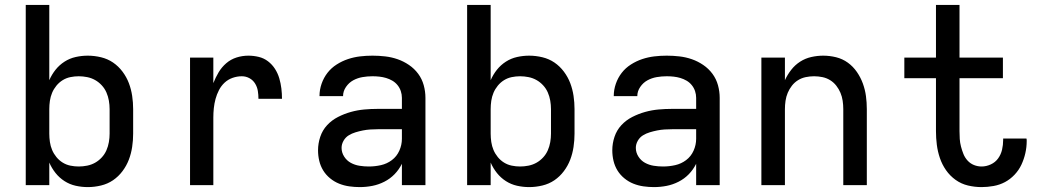

<svg xmlns="http://www.w3.org/2000/svg" viewBox="-20 -755 4240 783"><path d="M338 8Q313 8 288.5 2.5Q264 -3 243 -16.5Q222 -30 206.5 -49.5Q191 -69 181 -92V0H85V-735H181V-428Q191 -451 206.5 -470.5Q222 -490 243 -503.5Q264 -517 288.5 -522.5Q313 -528 338 -528Q365 -528 392 -521.5Q419 -515 441 -500Q463 -485 479.5 -463Q496 -441 505.5 -416Q515 -391 519 -364Q523 -337 523 -310V-210Q523 -183 519 -156Q515 -129 505.5 -104Q496 -79 479.5 -57Q463 -35 441 -20Q419 -5 392 1.5Q365 8 338 8ZM301 -76Q318 -76 335.5 -79.5Q353 -83 368 -91.5Q383 -100 395 -113Q407 -126 414 -142Q421 -158 424 -175.5Q427 -193 427 -210V-310Q427 -327 424 -344.5Q421 -362 414 -378Q407 -394 395 -407Q383 -420 368 -428.5Q353 -437 335.5 -440.5Q318 -444 301 -444Q284 -444 267 -440.5Q250 -437 235.5 -428Q221 -419 210 -405.5Q199 -392 192.5 -376.5Q186 -361 183.5 -344Q181 -327 181 -310V-210Q181 -193 183.5 -176Q186 -159 192.5 -143.5Q199 -128 210 -114.5Q221 -101 235.5 -92Q250 -83 267 -79.5Q284 -76 301 -76Z M755 0V-520H850V-416Q859 -439 871.5 -460Q884 -481 902.5 -497Q921 -513 944.5 -520.5Q968 -528 993 -528Q1014 -528 1035 -523Q1056 -518 1073 -505Q1090 -492 1101.5 -474Q1113 -456 1119 -435.5Q1125 -415 1127.5 -394Q1130 -373 1130 -352H1034Q1034 -368 1031.5 -384Q1029 -400 1020.5 -414Q1012 -428 997.5 -436Q983 -444 966 -444Q947 -444 928.5 -437.5Q910 -431 896 -418Q882 -405 873 -387.5Q864 -370 859 -351.5Q854 -333 852 -314Q850 -295 850 -276V0Z M1447 8Q1426 8 1404.5 5Q1383 2 1363 -6Q1343 -14 1326 -28Q1309 -42 1298 -60Q1287 -78 1282 -99Q1277 -120 1277 -142Q1277 -170 1286 -197Q1295 -224 1314 -244.5Q1333 -265 1358.5 -278Q1384 -291 1411 -298.5Q1438 -306 1465.5 -308.5Q1493 -311 1521 -311H1619V-356Q1619 -370 1614.5 -383.5Q1610 -397 1601 -408Q1592 -419 1580 -426Q1568 -433 1554.5 -437Q1541 -441 1527 -442.5Q1513 -444 1499 -444Q1478 -444 1458 -440.5Q1438 -437 1420.5 -427.5Q1403 -418 1391 -400.5Q1379 -383 1379 -363Q1379 -363 1379 -363Q1379 -363 1379 -363H1283Q1283 -363 1283 -363Q1283 -363 1283 -364Q1283 -389 1291.5 -413.5Q1300 -438 1315.5 -458Q1331 -478 1353 -492Q1375 -506 1399 -514Q1423 -522 1448 -525Q1473 -528 1499 -528Q1525 -528 1551 -525Q1577 -522 1601.5 -513.5Q1626 -505 1648 -490Q1670 -475 1685.5 -454Q1701 -433 1708 -407.5Q1715 -382 1715 -356V0H1619V-87Q1607 -63 1589 -44.5Q1571 -26 1547.5 -14Q1524 -2 1498.5 3Q1473 8 1447 8ZM1484 -76Q1509 -76 1533.5 -81.5Q1558 -87 1578 -102Q1598 -117 1608.5 -140.5Q1619 -164 1619 -189V-228H1521Q1506 -228 1490.5 -227Q1475 -226 1460 -223Q1445 -220 1430 -215.5Q1415 -211 1402 -203Q1389 -195 1381 -181Q1373 -167 1373 -152Q1373 -133 1383.5 -116.5Q1394 -100 1410.5 -91Q1427 -82 1446 -79Q1465 -76 1484 -76Z M2138 8Q2113 8 2088.5 2.5Q2064 -3 2043 -16.5Q2022 -30 2006.5 -49.5Q1991 -69 1981 -92V0H1885V-735H1981V-428Q1991 -451 2006.5 -470.5Q2022 -490 2043 -503.5Q2064 -517 2088.5 -522.5Q2113 -528 2138 -528Q2165 -528 2192 -521.5Q2219 -515 2241 -500Q2263 -485 2279.5 -463Q2296 -441 2305.5 -416Q2315 -391 2319 -364Q2323 -337 2323 -310V-210Q2323 -183 2319 -156Q2315 -129 2305.5 -104Q2296 -79 2279.5 -57Q2263 -35 2241 -20Q2219 -5 2192 1.5Q2165 8 2138 8ZM2101 -76Q2118 -76 2135.5 -79.5Q2153 -83 2168 -91.5Q2183 -100 2195 -113Q2207 -126 2214 -142Q2221 -158 2224 -175.5Q2227 -193 2227 -210V-310Q2227 -327 2224 -344.5Q2221 -362 2214 -378Q2207 -394 2195 -407Q2183 -420 2168 -428.5Q2153 -437 2135.5 -440.5Q2118 -444 2101 -444Q2084 -444 2067 -440.5Q2050 -437 2035.5 -428Q2021 -419 2010 -405.5Q1999 -392 1992.5 -376.5Q1986 -361 1983.5 -344Q1981 -327 1981 -310V-210Q1981 -193 1983.5 -176Q1986 -159 1992.5 -143.5Q1999 -128 2010 -114.5Q2021 -101 2035.5 -92Q2050 -83 2067 -79.5Q2084 -76 2101 -76Z M2647 8Q2626 8 2604.5 5Q2583 2 2563 -6Q2543 -14 2526 -28Q2509 -42 2498 -60Q2487 -78 2482 -99Q2477 -120 2477 -142Q2477 -170 2486 -197Q2495 -224 2514 -244.5Q2533 -265 2558.5 -278Q2584 -291 2611 -298.5Q2638 -306 2665.5 -308.5Q2693 -311 2721 -311H2819V-356Q2819 -370 2814.5 -383.5Q2810 -397 2801 -408Q2792 -419 2780 -426Q2768 -433 2754.5 -437Q2741 -441 2727 -442.5Q2713 -444 2699 -444Q2678 -444 2658 -440.5Q2638 -437 2620.5 -427.5Q2603 -418 2591 -400.5Q2579 -383 2579 -363Q2579 -363 2579 -363Q2579 -363 2579 -363H2483Q2483 -363 2483 -363Q2483 -363 2483 -364Q2483 -389 2491.5 -413.5Q2500 -438 2515.5 -458Q2531 -478 2553 -492Q2575 -506 2599 -514Q2623 -522 2648 -525Q2673 -528 2699 -528Q2725 -528 2751 -525Q2777 -522 2801.5 -513.5Q2826 -505 2848 -490Q2870 -475 2885.5 -454Q2901 -433 2908 -407.5Q2915 -382 2915 -356V0H2819V-87Q2807 -63 2789 -44.5Q2771 -26 2747.5 -14Q2724 -2 2698.5 3Q2673 8 2647 8ZM2684 -76Q2709 -76 2733.5 -81.5Q2758 -87 2778 -102Q2798 -117 2808.5 -140.5Q2819 -164 2819 -189V-228H2721Q2706 -228 2690.5 -227Q2675 -226 2660 -223Q2645 -220 2630 -215.5Q2615 -211 2602 -203Q2589 -195 2581 -181Q2573 -167 2573 -152Q2573 -133 2583.5 -116.5Q2594 -100 2610.5 -91Q2627 -82 2646 -79Q2665 -76 2684 -76Z M3085 0V-520H3181V-428Q3191 -450 3206.5 -470Q3222 -490 3243 -503.5Q3264 -517 3288.5 -522.5Q3313 -528 3337 -528Q3364 -528 3390 -521.5Q3416 -515 3437.5 -499.5Q3459 -484 3474.5 -461.5Q3490 -439 3499 -414Q3508 -389 3511.5 -363Q3515 -337 3515 -310V0H3419V-310Q3419 -327 3416.5 -344Q3414 -361 3407.5 -376.5Q3401 -392 3390.5 -405.5Q3380 -419 3365.5 -428Q3351 -437 3334 -440.5Q3317 -444 3300 -444Q3283 -444 3266 -440.5Q3249 -437 3234.5 -428Q3220 -419 3209.5 -405.5Q3199 -392 3192.5 -376.5Q3186 -361 3183.5 -344Q3181 -327 3181 -310V0Z M3983 8Q3955 8 3927.5 1.5Q3900 -5 3877 -21.5Q3854 -38 3838 -61Q3822 -84 3813 -110.5Q3804 -137 3800.5 -164.5Q3797 -192 3797 -220V-436H3668V-520H3797V-735H3893V-520H4070V-436H3893V-220Q3893 -204 3894 -188.5Q3895 -173 3899 -157.5Q3903 -142 3909 -127Q3915 -112 3926 -100Q3937 -88 3952 -82Q3967 -76 3983 -76Q4002 -76 4020.5 -84.5Q4039 -93 4050.5 -109Q4062 -125 4066.5 -144.5Q4071 -164 4071 -184Q4071 -185 4071 -187Q4071 -189 4071 -190H4166Q4167 -187 4167 -184.5Q4167 -182 4167 -179Q4167 -155 4161.5 -130.5Q4156 -106 4145.5 -83.5Q4135 -61 4117.5 -42.5Q4100 -24 4078.5 -12.5Q4057 -1 4032 3.5Q4007 8 3983 8Z"/></svg>

Font: Iosevka Custom Medium Extended
Style: Regular
Weight: 500
Width: 7
Monospace: yes
Designer: Belleve Invis
Foundry: Belleve Invis
Version: Version 11.2.4; ttfautohint (v1.8.4)